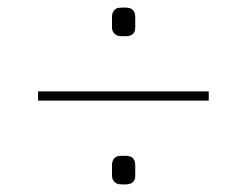

<svg xmlns="http://www.w3.org/2000/svg" viewBox="-20 -608 649 504"><path d="M274 -536V-563Q274 -575 280 -581.5Q286 -588 298 -588H310Q335 -588 335 -563V-536Q335 -513 310 -513H298Q287 -513 280.5 -519.5Q274 -526 274 -536ZM80 -368H528V-344H80ZM274 -147V-174Q274 -186 280 -192.5Q286 -199 298 -199H310Q335 -199 335 -174V-147Q335 -124 310 -124H298Q287 -124 280.5 -130.5Q274 -137 274 -147Z"/></svg>

Font: Exo Thin
Style: Regular
Weight: 250
Designer: Natanael Gama
Foundry: Natanael Gama
Version: Version 1.500; ttfautohint (v1.6)